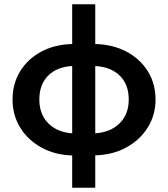

<svg xmlns="http://www.w3.org/2000/svg" viewBox="-20 -720 790 903"><path d="M39 -252Q39 -326.5 75 -385Q111 -443.5 174.2 -477.2Q237.5 -511 319.5 -513V-700H428V-513Q511 -511 575 -477Q639 -443 675.2 -384.8Q711.5 -326.5 711.5 -252Q711.5 -178.5 674.5 -119.8Q637.5 -61 573.5 -26.2Q509.5 8.5 428 10.5V163H319.5V11Q239 9 175.5 -25.8Q112 -60.5 75.5 -119.2Q39 -178 39 -252ZM165 -252Q165 -183 206.8 -140.5Q248.5 -98 319.5 -93V-409.5Q247 -405.5 206 -363.8Q165 -322 165 -252ZM585.5 -252Q585.5 -322 544 -363.5Q502.5 -405 428 -409.5V-93Q500.5 -98 543 -140.5Q585.5 -183 585.5 -252Z"/></svg>

Font: Overused Grotesk SemiBold
Style: Regular
Weight: 610
Version: Version 0.004